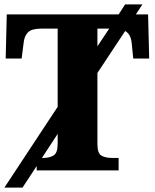

<svg xmlns="http://www.w3.org/2000/svg" viewBox="-20 -780 709 879"><path d="M0 79 244 -291V-649H170Q125 -649 108 -632Q91 -615 88 -582L79 -512H6L11 -714H523L553 -760H632L602 -714H658L663 -512H590L583 -582Q581 -602 574 -616Q567 -630 553 -638L426 -446V-120Q426 -78 444.5 -67.5Q463 -57 492 -57H523V0H148V-20L83 79ZM426 -649V-568L480 -649ZM244 -122V-167L172 -57H178Q207 -57 225.5 -68.5Q244 -80 244 -122Z"/></svg>

Font: Noto Serif ExtraBold
Style: Regular
Weight: 800
Designer: Monotype Design Team
Foundry: Monotype Imaging Inc.
Version: Version 2.014